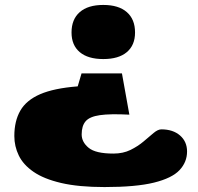

<svg xmlns="http://www.w3.org/2000/svg" viewBox="-20 -552 803 777"><path d="M398 -313Q336 -313 302.8 -341Q269.5 -369 269.5 -420.5Q269.5 -474 302.8 -503Q336 -532 398 -532Q460 -532 493.2 -503Q526.5 -474 526.5 -420.5Q526.5 -369 493.2 -341Q460 -313 398 -313ZM403 205Q298 205 227.5 188.5Q157 172 115.5 143.2Q74 114.5 56 77.2Q38 40 38 -1.5Q38 -62 62.2 -104.2Q86.5 -146.5 142.5 -170.8Q198.5 -195 294.5 -202.5L310 -255H473.5L503.5 -88Q426 -92 384.2 -86Q342.5 -80 326.5 -61.2Q310.5 -42.5 310.5 -8Q310.5 23 338.8 46.2Q367 69.5 439 69.5Q478 69.5 508 54.8Q538 40 561 20.5Q584 1 601.5 -13.8Q619 -28.5 633 -28.5Q680 -28.5 708.5 -3.8Q737 21 737 61Q737 104 706.5 136.5Q676 169 603.2 187Q530.5 205 403 205Z"/></svg>

Font: Newsreader 6pt ExtraBold
Style: Regular
Weight: 800
Designer: Hugues Gentile
Foundry: Production Type
Version: Version 1.003; ttfautohint (v1.8.3)